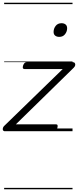

<svg xmlns="http://www.w3.org/2000/svg" viewBox="-30 -950 565 1390"><path d="M8 0Q-10 0 -10 -14Q-10 -28 0 -38L424 -450H148Q139 -450 136 -456Q133 -462 137 -475Q141 -487 147.5 -493.5Q154 -500 163 -500H497Q507 -500 511.5 -493.5Q516 -487 514.5 -478Q513 -469 504 -460L85 -50H375Q384 -50 386.5 -44Q389 -38 385 -23Q382 -12 375.5 -6Q369 0 359 0ZM399 -683Q381 -683 369.5 -692Q358 -701 358 -719Q358 -743 373 -762.5Q388 -782 416 -782Q433 -782 444.5 -773Q456 -764 456 -745Q456 -722 441 -702.5Q426 -683 399 -683ZM0 410H495V420H0ZM0 -20H495V0H0ZM0 -505H495V-500H0ZM0 -930H495V-920H0Z"/></svg>

Font: Playwrite DE LA Guides
Style: Regular
Weight: 400
Designer: Veronika Burian, José Scaglione
Foundry: TypeTogether
Version: Version 1.003